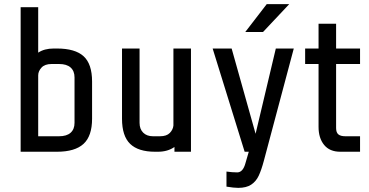

<svg xmlns="http://www.w3.org/2000/svg" viewBox="-20 -735 1789 930"><path d="M256 0H80V-700H165V-480Q195 -500 240 -500H256Q344 -500 385 -462.5Q426 -425 426 -340V-160Q426 -76 384.5 -38Q343 0 256 0ZM165 -370V-75H266Q303 -75 322 -92Q341 -109 341 -140V-360Q341 -391 322 -408Q303 -425 266 -425H230Q197 -425 181 -407.5Q165 -390 165 -370Z M825 -23Q792 0 745 0H731Q650 0 610.5 -38Q571 -76 571 -160V-500H656V-140Q656 -110 673.5 -92.5Q691 -75 721 -75H755Q787 -75 802.5 -91Q818 -107 820 -127V-500H905V0H825Z M1168 -580 1272 -715H1381L1254 -580ZM1134 175Q1113 175 1077 169V96Q1105 100 1129 100Q1157 100 1169 55L1185 0H1165L1010 -500H1102L1218 -87L1316 -500H1403L1258 44Q1246 89 1233 116.5Q1220 144 1196.5 159.5Q1173 175 1134 175Z M1523 -120V-425H1458V-500H1523V-620H1608V-500H1724V-425H1608V-115Q1608 -93 1619 -84Q1630 -75 1653 -75H1724V0H1628Q1577 0 1550 -33Q1523 -66 1523 -120Z"/></svg>

Font: Share Tech
Style: Regular
Weight: 400
Designer: Ralph du Carrois
Foundry: Carrois Type Design
Version: Version 1.100